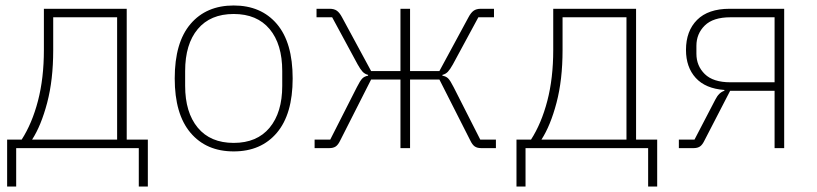

<svg xmlns="http://www.w3.org/2000/svg" viewBox="-20 -540 2979 700"><path d="M6 -31H59Q97 -90 118.5 -172.5Q140 -255 140 -358V-508H442V-31H519V140H486V0H39V140H6ZM407 -31V-477H174V-357Q174 -249 152 -165.5Q130 -82 97 -31Z M832 12Q732 12 674.5 -56Q617 -124 617 -254Q617 -385 674.5 -452.5Q732 -520 832 -520Q932 -520 989.5 -452.5Q1047 -385 1047 -254Q1047 -124 989.5 -56Q932 12 832 12ZM832 -19Q917 -19 963 -74.5Q1009 -130 1009 -227V-281Q1009 -379 963 -434Q917 -489 832 -489Q747 -489 701 -434Q655 -379 655 -281V-227Q655 -130 701 -74.5Q747 -19 832 -19Z M1127 -31H1184L1281 -222Q1293 -246 1301 -254Q1309 -262 1322 -264V-267Q1310 -270 1302 -278.5Q1294 -287 1284 -305L1191 -477H1134V-508H1182Q1198 -508 1208 -501Q1218 -494 1227 -477L1333 -281H1440V-508H1475V-281H1582L1688 -477Q1697 -494 1707 -501Q1717 -508 1733 -508H1781V-477H1724L1631 -305Q1621 -287 1613 -278.5Q1605 -270 1593 -267V-264Q1606 -262 1614 -254Q1622 -246 1634 -222L1731 -31H1788V0H1734Q1720 0 1711 -6Q1702 -12 1694 -29L1582 -250H1475V0H1440V-250H1333L1221 -29Q1213 -12 1204 -6Q1195 0 1181 0H1127Z M1863 -31H1916Q1954 -90 1975.5 -172.5Q1997 -255 1997 -358V-508H2299V-31H2376V140H2343V0H1896V140H1863ZM2264 -31V-477H2031V-357Q2031 -249 2009 -165.5Q1987 -82 1954 -31Z M2455 -31H2512L2588 -177Q2601 -203 2621 -209V-212Q2552 -217 2516.5 -256Q2481 -295 2481 -358Q2481 -427 2521.5 -467.5Q2562 -508 2640 -508H2839V0H2804V-209H2642L2549 -29Q2541 -12 2532 -6Q2523 0 2509 0H2455ZM2804 -240V-477H2643Q2580 -477 2549.5 -447Q2519 -417 2519 -373V-344Q2519 -300 2549.5 -270Q2580 -240 2643 -240Z"/></svg>

Font: IBM Plex Sans ExtLt
Style: Regular
Weight: 200
Designer: Mike Abbink, Paul van der Laan, Pieter van Rosmalen
Foundry: Bold Monday
Version: Version 3.005